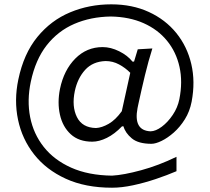

<svg xmlns="http://www.w3.org/2000/svg" viewBox="-20 -729 967 886"><path d="M497.1 137.2Q374 137.2 283.4 95.7Q192.9 54.2 137.5 -16.4Q82 -86.9 63.2 -176.5Q44.4 -266.1 64.5 -361.8Q89.4 -481.4 152.3 -558.3Q215.3 -635.3 303.7 -672.1Q392.1 -709 493.2 -709Q590.3 -709 666.7 -673.8Q743.2 -638.7 793.5 -576.7Q843.8 -514.6 862.8 -433.3Q881.8 -352.1 864.3 -259.8Q855.5 -214.4 833 -178.5Q810.5 -142.6 782 -117.4Q753.4 -92.3 725.8 -78.9Q698.2 -65.4 678.7 -65.4Q618.2 -65.4 588.1 -90.6Q558.1 -115.7 549.8 -146H543Q508.8 -110.4 473.1 -92.8Q437.5 -75.2 405.8 -75.2Q343.8 -75.2 306.4 -109.6Q269 -144 256.6 -199.7Q244.1 -255.4 256.8 -318.8Q274.9 -405.8 327.4 -458.7Q379.9 -511.7 453.6 -511.7Q491.2 -511.7 530 -492.4Q568.8 -473.1 591.3 -444.8H598.6L615.7 -501.5L683.1 -505.4Q664.6 -446.8 648.9 -381.8Q633.3 -316.9 619.1 -251.5L614.7 -230.5Q594.7 -126.5 674.8 -123Q698.7 -123.5 726.6 -144.3Q754.4 -165 777.1 -198.7Q799.8 -232.4 807.6 -271Q823.7 -351.6 808.3 -420.4Q793 -489.3 750.7 -541Q708.5 -592.8 642.6 -622.1Q576.7 -651.4 491.2 -652.8Q398.4 -651.4 322.8 -618.7Q247.1 -585.9 195.3 -519.8Q143.6 -453.6 122.1 -351.6Q104 -266.1 119.1 -188.7Q134.3 -111.3 181.9 -51Q229.5 9.3 308.6 44.7Q387.7 80.1 497.1 81.5Q550.3 78.6 631.1 56.6Q711.9 34.7 794.4 -5.4V61Q751 79.6 698.7 97.2Q646.5 114.7 594 126Q541.5 137.2 497.1 137.2ZM422.9 -138.2Q450.2 -139.6 481.7 -157.7Q513.2 -175.8 542 -215.8L581.1 -393.1Q558.6 -416 529.5 -431.6Q500.5 -447.3 467.3 -447.3Q408.2 -445.3 373 -406.7Q337.9 -368.2 325.2 -308.6Q310.5 -237.8 335 -188.7Q359.4 -139.6 422.9 -138.2Z"/></svg>

Font: Pinar-DS2-FD Regular
Style: Regular
Weight: 400
Designer: Amin Abedi
Version: Version 2.000